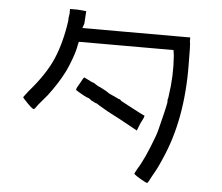

<svg xmlns="http://www.w3.org/2000/svg" viewBox="-56 -834 1112 963"><g transform="rotate(5 500.0 -352.0)"><path d="M339.8 -402.3Q355.5 -433.6 359.4 -433.6Q359.4 -433.6 398.4 -414.1L410.2 -410.2L421.9 -402.3Q433.6 -394.5 445.3 -390.6Q476.6 -375 492.2 -363.3Q519.5 -351.6 535.2 -343.8Q539.1 -339.8 546.9 -339.8L554.7 -332Q570.3 -324.2 613.3 -300.8Q671.9 -269.5 675.8 -269.5Q679.7 -265.6 660.2 -230.5Q644.5 -191.4 644.5 -191.4Q546.9 -246.1 492.2 -273.4Q472.7 -285.2 445.3 -300.8L433.6 -308.6L421.9 -312.5Q410.2 -320.3 406.2 -320.3Q402.3 -324.2 390.6 -332L378.9 -335.9L363.3 -343.8Q328.1 -363.3 324.2 -367.2Q320.3 -371.1 339.8 -402.3ZM257.8 -769.5H296.9Q335.9 -765.6 339.8 -765.6Q339.8 -765.6 335.9 -703.1L328.1 -679.7H871.1V-660.2Q875 -648.4 875 -546.9Q878.9 -265.6 785.2 -58.6Q765.6 -11.7 742.2 27.3Q722.7 66.4 718.8 66.4Q714.8 66.4 687.5 50.8Q660.2 35.2 652.3 27.3Q648.4 27.3 664.1 0Q699.2 -54.7 742.2 -171.9Q750 -191.4 765.6 -257.8Q781.2 -320.3 785.2 -343.8Q785.2 -351.6 785.2 -359.4Q789.1 -371.1 789.1 -378.9Q804.7 -480.5 796.9 -582L793 -609.4H316.4L312.5 -593.8Q308.6 -566.4 293 -523.4Q277.3 -480.5 265.6 -457Q234.4 -394.5 183.6 -328.1Q160.2 -300.8 140.6 -277.3Q125 -253.9 121.1 -253.9Q117.2 -250 89.8 -277.3Q62.5 -304.7 62.5 -308.6Q62.5 -308.6 85.9 -339.8Q168 -433.6 203.1 -515.6Q238.3 -597.7 253.9 -707Q253.9 -726.6 257.8 -746.1Q257.8 -761.7 257.8 -765.6Z"/></g></svg>

Font: 和音 by 宁静之雨，公众号njzyshare
Style: Regular
Weight: 400
Designer: Steve Matteson
Foundry: Ascender Corporation
Version: Version 6.00;June 8, 2018;FontCreator 11.0.0.2388 32-bit